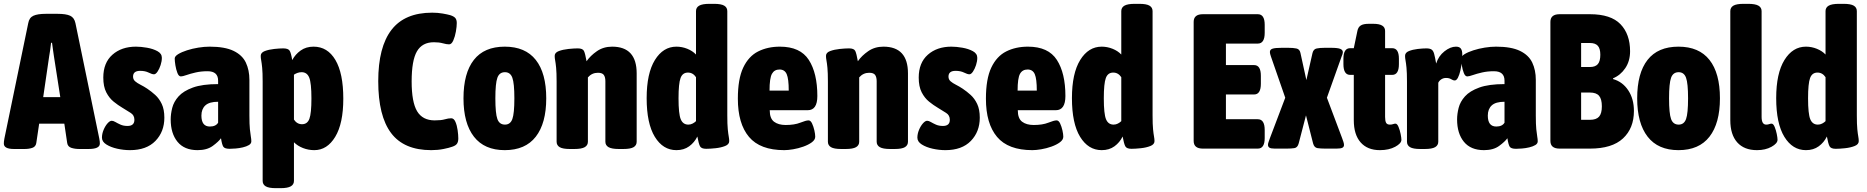

<svg xmlns="http://www.w3.org/2000/svg" viewBox="-25 -774 9726 1000"><path d="M48 2Q-5 2 -5 -26Q-5 -31 -4.5 -37Q-4 -43 -2 -53L122 -653Q127 -682 149 -692Q171 -702 214 -702H275Q319 -702 340.5 -692Q362 -682 368 -653L492 -53Q494 -43 494.5 -37Q495 -31 495 -26Q495 2 436 2H388Q365 2 346.5 -4Q328 -10 325 -29L310 -130H179L164 -29Q161 -10 143.5 -4Q126 2 103 2ZM231 -480 200 -268H289L256 -480Q254 -496 251 -514.5Q248 -533 246 -551H241Q239 -533 236.5 -514.5Q234 -496 231 -480Z M652 8Q619 8 585.5 0.5Q552 -7 529 -21.5Q506 -36 506 -57Q506 -77 514.5 -97.5Q523 -118 535 -131.5Q547 -145 557 -145Q565 -145 576 -138.5Q587 -132 602.5 -125Q618 -118 639 -118Q675 -118 675 -150Q675 -174 655.5 -186Q636 -198 612 -213Q590 -226 567 -244.5Q544 -263 528.5 -293Q513 -323 513 -370Q513 -447 560.5 -489Q608 -531 683 -531Q709 -531 740.5 -525.5Q772 -520 795 -507.5Q818 -495 818 -473Q818 -455 811.5 -435Q805 -415 795.5 -401Q786 -387 777 -387Q767 -387 749 -396Q731 -405 705 -405Q668 -405 668 -375Q668 -360 679 -350.5Q690 -341 707 -332.5Q724 -324 742 -312Q763 -298 783.5 -279.5Q804 -261 817.5 -232.5Q831 -204 831 -161Q831 -88 784.5 -40Q738 8 652 8Z M1004 8Q935 8 899.5 -35.5Q864 -79 864 -152Q864 -180 872 -212Q880 -244 905 -272Q930 -300 979.5 -318Q1029 -336 1111 -336V-354Q1111 -403 1056 -403Q1022 -403 994 -396.5Q966 -390 946 -383Q926 -376 917 -376Q906 -376 899 -394Q892 -412 888.5 -434Q885 -456 885 -469Q885 -481 903 -492Q921 -503 949 -512Q977 -521 1008 -526Q1039 -531 1067 -531Q1146 -531 1191.5 -509Q1237 -487 1255.5 -448Q1274 -409 1274 -358V-172Q1274 -126 1276.5 -101Q1279 -76 1281.5 -62.5Q1284 -49 1284 -38Q1284 -26 1271.5 -18.5Q1259 -11 1240 -6.5Q1221 -2 1202 -0.5Q1183 1 1171 1Q1145 1 1138 -10Q1131 -21 1126 -54Q1113 -36 1083 -14Q1053 8 1004 8ZM1068 -115Q1099 -115 1111 -135V-244Q1065 -244 1044.5 -225Q1024 -206 1024 -172Q1024 -115 1068 -115Z M1412 206Q1375 206 1359 196.5Q1343 187 1343 168V-349Q1343 -396 1340.5 -421Q1338 -446 1335.5 -459Q1333 -472 1333 -483Q1333 -500 1354 -508Q1375 -516 1403 -519Q1431 -522 1450 -522Q1476 -522 1483.5 -510Q1491 -498 1497 -461Q1513 -491 1541 -511Q1569 -531 1608 -531Q1681 -531 1722 -461.5Q1763 -392 1763 -260Q1763 -131 1721 -61.5Q1679 8 1612 8Q1581 8 1553 -3Q1525 -14 1506 -33V168Q1506 187 1489.5 196.5Q1473 206 1436 206ZM1548 -127Q1576 -127 1586.5 -155.5Q1597 -184 1597 -261Q1597 -342 1585.5 -370Q1574 -398 1546 -398Q1534 -398 1523.5 -394Q1513 -390 1506 -385V-151Q1522 -127 1548 -127Z M2221 8Q2079 8 2012 -81Q1945 -170 1945 -351Q1945 -529 2014 -618.5Q2083 -708 2226 -708Q2255 -708 2280.5 -703.5Q2306 -699 2320 -695Q2339 -689 2346.5 -680Q2354 -671 2354 -654Q2354 -636 2349.5 -610Q2345 -584 2336 -563.5Q2327 -543 2314 -543Q2301 -543 2281.5 -548.5Q2262 -554 2235 -554Q2174 -554 2146.5 -506.5Q2119 -459 2119 -350Q2119 -242 2147.5 -194.5Q2176 -147 2239 -147Q2273 -147 2291.5 -152.5Q2310 -158 2325 -158Q2339 -158 2347 -139.5Q2355 -121 2358.5 -96Q2362 -71 2362 -53Q2362 -36 2355.5 -26Q2349 -16 2331 -10Q2315 -4 2285 2Q2255 8 2221 8Z M2604 8Q2498 8 2443.5 -62Q2389 -132 2389 -262Q2389 -393 2443 -462Q2497 -531 2604 -531Q2711 -531 2765.5 -462Q2820 -393 2820 -262Q2820 -132 2765.5 -62Q2711 8 2604 8ZM2605 -125Q2633 -125 2643.5 -154Q2654 -183 2654 -262Q2654 -340 2643.5 -369Q2633 -398 2605 -398Q2576 -398 2565.5 -369Q2555 -340 2555 -262Q2555 -183 2565.5 -154Q2576 -125 2605 -125Z M2943 2Q2906 2 2890 -7.5Q2874 -17 2874 -36V-349Q2874 -396 2871.5 -421Q2869 -446 2866.5 -459Q2864 -472 2864 -483Q2864 -500 2885.5 -508Q2907 -516 2935.5 -519Q2964 -522 2984 -522Q3010 -522 3016.5 -508.5Q3023 -495 3030 -455Q3050 -484 3084 -507.5Q3118 -531 3163 -531Q3291 -531 3291 -392V-36Q3291 -17 3275 -7.5Q3259 2 3222 2H3198Q3161 2 3144.5 -7.5Q3128 -17 3128 -36V-351Q3128 -372 3120 -383.5Q3112 -395 3089 -395Q3058 -395 3037 -371V-36Q3037 -17 3020.5 -7.5Q3004 2 2967 2Z M3498 8Q3428 8 3385.5 -61.5Q3343 -131 3343 -263Q3343 -392 3386 -461.5Q3429 -531 3498 -531Q3527 -531 3554.5 -520Q3582 -509 3600 -490V-716Q3600 -735 3616.5 -744.5Q3633 -754 3670 -754H3694Q3731 -754 3747 -744.5Q3763 -735 3763 -716V-173Q3763 -126 3765.5 -101Q3768 -76 3770.5 -63Q3773 -50 3773 -39Q3773 -22 3751.5 -13.5Q3730 -5 3701.5 -2Q3673 1 3653 1Q3628 1 3621 -12Q3614 -25 3607 -63Q3592 -32 3564.5 -12Q3537 8 3498 8ZM3560 -125Q3572 -125 3582.5 -130.5Q3593 -136 3600 -143V-372Q3584 -396 3558 -396Q3530 -396 3519.5 -367.5Q3509 -339 3509 -262Q3509 -181 3520.5 -153Q3532 -125 3560 -125Z M4060 8Q3934 8 3876 -61Q3818 -130 3818 -260Q3818 -363 3846 -422Q3874 -481 3923.5 -506Q3973 -531 4037 -531Q4143 -531 4187.5 -462Q4232 -393 4232 -274Q4232 -200 4182 -200H3984Q3984 -157 4006.5 -140Q4029 -123 4067 -123Q4113 -123 4143 -135Q4173 -147 4186 -147Q4197 -147 4204.5 -131Q4212 -115 4216.5 -95Q4221 -75 4221 -62Q4221 -46 4203.5 -33Q4186 -20 4159.5 -10.5Q4133 -1 4106 3.5Q4079 8 4060 8ZM3983 -302H4083Q4083 -363 4072.5 -387.5Q4062 -412 4035 -412Q4008 -412 3995.5 -389.5Q3983 -367 3983 -302Z M4356 2Q4319 2 4303 -7.5Q4287 -17 4287 -36V-349Q4287 -396 4284.5 -421Q4282 -446 4279.5 -459Q4277 -472 4277 -483Q4277 -500 4298.5 -508Q4320 -516 4348.5 -519Q4377 -522 4397 -522Q4423 -522 4429.5 -508.5Q4436 -495 4443 -455Q4463 -484 4497 -507.5Q4531 -531 4576 -531Q4704 -531 4704 -392V-36Q4704 -17 4688 -7.5Q4672 2 4635 2H4611Q4574 2 4557.5 -7.5Q4541 -17 4541 -36V-351Q4541 -372 4533 -383.5Q4525 -395 4502 -395Q4471 -395 4450 -371V-36Q4450 -17 4433.5 -7.5Q4417 2 4380 2Z M4899 8Q4866 8 4832.5 0.5Q4799 -7 4776 -21.5Q4753 -36 4753 -57Q4753 -77 4761.5 -97.5Q4770 -118 4782 -131.5Q4794 -145 4804 -145Q4812 -145 4823 -138.5Q4834 -132 4849.5 -125Q4865 -118 4886 -118Q4922 -118 4922 -150Q4922 -174 4902.5 -186Q4883 -198 4859 -213Q4837 -226 4814 -244.5Q4791 -263 4775.5 -293Q4760 -323 4760 -370Q4760 -447 4807.5 -489Q4855 -531 4930 -531Q4956 -531 4987.5 -525.5Q5019 -520 5042 -507.5Q5065 -495 5065 -473Q5065 -455 5058.5 -435Q5052 -415 5042.5 -401Q5033 -387 5024 -387Q5014 -387 4996 -396Q4978 -405 4952 -405Q4915 -405 4915 -375Q4915 -360 4926 -350.5Q4937 -341 4954 -332.5Q4971 -324 4989 -312Q5010 -298 5030.5 -279.5Q5051 -261 5064.5 -232.5Q5078 -204 5078 -161Q5078 -88 5031.5 -40Q4985 8 4899 8Z M5352 8Q5226 8 5168 -61Q5110 -130 5110 -260Q5110 -363 5138 -422Q5166 -481 5215.5 -506Q5265 -531 5329 -531Q5435 -531 5479.5 -462Q5524 -393 5524 -274Q5524 -200 5474 -200H5276Q5276 -157 5298.5 -140Q5321 -123 5359 -123Q5405 -123 5435 -135Q5465 -147 5478 -147Q5489 -147 5496.5 -131Q5504 -115 5508.5 -95Q5513 -75 5513 -62Q5513 -46 5495.5 -33Q5478 -20 5451.5 -10.5Q5425 -1 5398 3.5Q5371 8 5352 8ZM5275 -302H5375Q5375 -363 5364.5 -387.5Q5354 -412 5327 -412Q5300 -412 5287.5 -389.5Q5275 -367 5275 -302Z M5713 8Q5643 8 5600.5 -61.5Q5558 -131 5558 -263Q5558 -392 5601 -461.5Q5644 -531 5713 -531Q5742 -531 5769.5 -520Q5797 -509 5815 -490V-716Q5815 -735 5831.5 -744.5Q5848 -754 5885 -754H5909Q5946 -754 5962 -744.5Q5978 -735 5978 -716V-173Q5978 -126 5980.5 -101Q5983 -76 5985.5 -63Q5988 -50 5988 -39Q5988 -22 5966.5 -13.5Q5945 -5 5916.5 -2Q5888 1 5868 1Q5843 1 5836 -12Q5829 -25 5822 -63Q5807 -32 5779.5 -12Q5752 8 5713 8ZM5775 -125Q5787 -125 5797.5 -130.5Q5808 -136 5815 -143V-372Q5799 -396 5773 -396Q5745 -396 5734.5 -367.5Q5724 -339 5724 -262Q5724 -181 5735.5 -153Q5747 -125 5775 -125Z M6240 0Q6192 0 6192 -40V-660Q6192 -700 6240 -700H6526Q6562 -700 6562 -645V-603Q6562 -547 6526 -547H6360V-435H6507Q6542 -435 6542 -379V-338Q6542 -282 6507 -282H6360V-153H6526Q6562 -153 6562 -97V-55Q6562 0 6526 0Z M6614 0Q6594 0 6586.5 -5Q6579 -10 6579 -20Q6579 -26 6582.5 -35.5Q6586 -45 6589 -54L6669 -265L6594 -481Q6589 -495 6589 -503Q6589 -516 6603 -520.5Q6617 -525 6650 -525H6685Q6710 -525 6727 -521.5Q6744 -518 6748 -499L6779 -357L6811 -498Q6816 -518 6832.5 -521.5Q6849 -525 6874 -525H6908Q6942 -525 6955.5 -519.5Q6969 -514 6969 -502Q6969 -494 6963 -481L6886 -265L6965 -55Q6969 -44 6972 -35Q6975 -26 6975 -19Q6975 -9 6966.5 -4.5Q6958 0 6936 0H6877Q6854 0 6837 -2.5Q6820 -5 6814 -27L6777 -173L6739 -27Q6733 -5 6716.5 -2.5Q6700 0 6677 0Z M7162 8Q7097 8 7061.5 -32.5Q7026 -73 7026 -148V-384H7007Q6972 -384 6972 -440V-468Q6972 -523 7007 -523H7026L7045 -614Q7049 -633 7062.5 -641.5Q7076 -650 7104 -650H7128Q7189 -650 7189 -613V-523H7226Q7261 -523 7261 -468V-440Q7261 -384 7226 -384H7189V-165Q7189 -145 7194 -135Q7199 -125 7214 -125Q7224 -125 7230.5 -127.5Q7237 -130 7243 -130Q7252 -130 7259 -113Q7266 -96 7270 -76Q7274 -56 7274 -46Q7274 -27 7241.5 -9.5Q7209 8 7162 8Z M7372 2Q7335 2 7319 -7.5Q7303 -17 7303 -36V-349Q7303 -396 7300.5 -421Q7298 -446 7295.5 -459Q7293 -472 7293 -483Q7293 -500 7313 -508Q7333 -516 7359 -519Q7385 -522 7404 -522Q7422 -522 7431 -516Q7440 -510 7444.5 -493.5Q7449 -477 7455 -443Q7467 -482 7498 -506.5Q7529 -531 7558 -531Q7576 -531 7583.5 -521Q7591 -511 7591 -491Q7591 -474 7588.5 -451Q7586 -428 7581 -406Q7576 -384 7568.5 -369.5Q7561 -355 7552 -355Q7543 -355 7533 -361.5Q7523 -368 7506 -368Q7493 -368 7482 -361Q7471 -354 7466 -343V-36Q7466 -17 7449.5 -7.5Q7433 2 7396 2Z M7704 8Q7635 8 7599.5 -35.5Q7564 -79 7564 -152Q7564 -180 7572 -212Q7580 -244 7605 -272Q7630 -300 7679.5 -318Q7729 -336 7811 -336V-354Q7811 -403 7756 -403Q7722 -403 7694 -396.5Q7666 -390 7646 -383Q7626 -376 7617 -376Q7606 -376 7599 -394Q7592 -412 7588.5 -434Q7585 -456 7585 -469Q7585 -481 7603 -492Q7621 -503 7649 -512Q7677 -521 7708 -526Q7739 -531 7767 -531Q7846 -531 7891.5 -509Q7937 -487 7955.5 -448Q7974 -409 7974 -358V-172Q7974 -126 7976.5 -101Q7979 -76 7981.5 -62.5Q7984 -49 7984 -38Q7984 -26 7971.5 -18.5Q7959 -11 7940 -6.5Q7921 -2 7902 -0.5Q7883 1 7871 1Q7845 1 7838 -10Q7831 -21 7826 -54Q7813 -36 7783 -14Q7753 8 7704 8ZM7768 -115Q7799 -115 7811 -135V-244Q7765 -244 7744.5 -225Q7724 -206 7724 -172Q7724 -115 7768 -115Z M8098 0Q8050 0 8050 -40V-660Q8050 -700 8098 -700H8256Q8365 -700 8415 -648Q8465 -596 8465 -507Q8465 -456 8440 -419Q8415 -382 8376 -366L8377 -362Q8426 -348 8455.5 -303.5Q8485 -259 8485 -196Q8485 -106 8428 -53Q8371 0 8256 0ZM8210 -425H8256Q8284 -425 8297 -440Q8310 -455 8310 -489Q8310 -521 8297 -535.5Q8284 -550 8256 -550H8210ZM8210 -150H8256Q8289 -150 8303.5 -166.5Q8318 -183 8318 -220Q8318 -258 8303.5 -275Q8289 -292 8256 -292H8210Z M8717 8Q8611 8 8556.5 -62Q8502 -132 8502 -262Q8502 -393 8556 -462Q8610 -531 8717 -531Q8824 -531 8878.5 -462Q8933 -393 8933 -262Q8933 -132 8878.5 -62Q8824 8 8717 8ZM8718 -125Q8746 -125 8756.5 -154Q8767 -183 8767 -262Q8767 -340 8756.5 -369Q8746 -398 8718 -398Q8689 -398 8678.5 -369Q8668 -340 8668 -262Q8668 -183 8678.5 -154Q8689 -125 8718 -125Z M9126 8Q9059 8 9023 -32.5Q8987 -73 8987 -148V-716Q8987 -735 9003 -744.5Q9019 -754 9056 -754H9080Q9117 -754 9133.5 -744.5Q9150 -735 9150 -716V-165Q9150 -125 9174 -125Q9183 -125 9189.5 -127.5Q9196 -130 9202 -130Q9211 -130 9218 -113Q9225 -96 9229 -76Q9233 -56 9233 -46Q9233 -27 9201.5 -9.5Q9170 8 9126 8Z M9381 8Q9311 8 9268.5 -61.5Q9226 -131 9226 -263Q9226 -392 9269 -461.5Q9312 -531 9381 -531Q9410 -531 9437.5 -520Q9465 -509 9483 -490V-716Q9483 -735 9499.5 -744.5Q9516 -754 9553 -754H9577Q9614 -754 9630 -744.5Q9646 -735 9646 -716V-173Q9646 -126 9648.5 -101Q9651 -76 9653.5 -63Q9656 -50 9656 -39Q9656 -22 9634.5 -13.5Q9613 -5 9584.5 -2Q9556 1 9536 1Q9511 1 9504 -12Q9497 -25 9490 -63Q9475 -32 9447.5 -12Q9420 8 9381 8ZM9443 -125Q9455 -125 9465.5 -130.5Q9476 -136 9483 -143V-372Q9467 -396 9441 -396Q9413 -396 9402.5 -367.5Q9392 -339 9392 -262Q9392 -181 9403.5 -153Q9415 -125 9443 -125Z"/></svg>

Font: Asap Condensed ExtraBold
Style: Regular
Weight: 800
Width: 3
Designer: Pablo Cosgaya
Foundry: Omnibus-Type
Version: Version 3.001; ttfautohint (v1.8.4.7-5d5b)